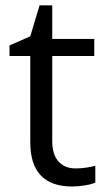

<svg xmlns="http://www.w3.org/2000/svg" viewBox="-20 -679 393 709"><path d="M258.8 -57.1Q280.3 -57.1 300.3 -60.3Q320.3 -63.5 332 -66.9V-4.9Q318.8 1.5 293.2 5.6Q267.6 9.8 247.1 9.8Q91.8 9.8 91.8 -153.8V-472.2H15.1V-511.2L91.8 -544.9L126 -659.2H172.9V-535.2H328.1V-472.2H172.9V-157.2Q172.9 -108.9 195.8 -83Q218.8 -57.1 258.8 -57.1Z"/></svg>

Font: QFn3     
Style: Regular
Weight: 400
Foundry: Ascender Corporation
Version: Version 1.10